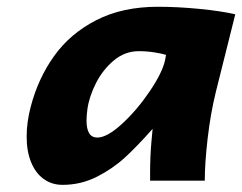

<svg xmlns="http://www.w3.org/2000/svg" viewBox="-20 -526 705 559"><path d="M417 -22Q417 -71.3 420.9 -113.8L424.3 -150.9Q379.9 -100.6 344 -67.6Q308.1 -34.7 261.7 -11.2Q215.3 12.2 162.1 12.2Q130.9 12.2 107.2 -4.9Q83.5 -22 70.6 -53.7Q57.6 -85.4 57.6 -128.4Q57.6 -169.9 69.3 -214.8Q90.8 -297.4 137.5 -362.8Q184.1 -428.2 260.3 -467.3Q336.4 -506.3 439.9 -506.3Q496.6 -506.3 559.6 -500.2Q622.6 -494.1 665 -484.4L608.4 -258.3Q592.8 -194.8 584.5 -122.6Q576.2 -50.3 576.2 0H417ZM383.8 -377Q343.8 -377 311.5 -350.1Q279.3 -323.2 259.3 -283.7Q239.3 -244.1 234.4 -207.5Q231.9 -189 231.9 -175.3Q231.9 -125.5 263.2 -125.5Q292 -125.5 335.7 -165.8Q379.4 -206.1 416 -260.3Q452.6 -314.5 460.4 -350.1L463.4 -366.2Q451.2 -370.1 429.4 -373.5Q407.7 -377 383.8 -377Z"/></svg>

Font: Lesson One Extra
Style: Italic
Weight: 800
Italic angle: -14°
Designer: But Ko, Victor Gaultney, Annie Olsen, Julie Remington, Don Collingsworth, Eric Hays, Becca Hirsbrunner
Version: Version 1.100